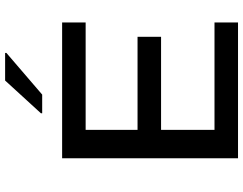

<svg xmlns="http://www.w3.org/2000/svg" viewBox="-120 -831 951 751"><g transform="rotate(-90 355.5 -455.5)"><path d="M112 0V-688H643V-596H223V-393H587V-301H223V-92H643V0ZM288 -766V-771L416 -911H524V-906L361 -766Z"/></g></svg>

Font: Saira Expanded Medium
Style: Regular
Weight: 500
Width: 7
Designer: Hector Gatti with collaboration of the Omnibus-Type team
Foundry: Omnibus-Type
Version: Version 1.100; ttfautohint (v1.8.3)